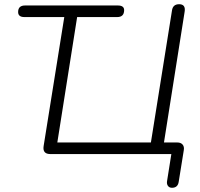

<svg xmlns="http://www.w3.org/2000/svg" viewBox="-20 -731 951 911"><path d="M796 160Q783 160 776.5 150.5Q770 141 773 126L793 0H219Q181 0 187 -38L285 -650H96Q66 -650 66 -674Q66 -705 99 -705H539Q569 -705 569 -683Q569 -650 536 -650H346L252 -55H696L796 -681Q800 -711 830 -711Q862 -711 856 -675L758 -55H821Q838 -55 846.5 -45Q855 -35 852 -18L828 131Q824 160 796 160Z"/></svg>

Font: Nunito Light
Style: Italic
Weight: 300
Italic angle: -9°
Designer: Vernon Adams
Foundry: Vernon Adams
Version: Version 3.601; ttfautohint (v1.8.2.53-6de2)